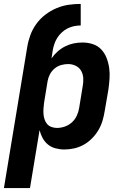

<svg xmlns="http://www.w3.org/2000/svg" viewBox="-31 -755 651 980"><path d="M-11 205 108 -515Q113 -546 124 -576Q135 -606 154.5 -633Q174 -660 201 -680.5Q228 -701 258 -713.5Q288 -726 319 -730.5Q350 -735 381 -735V-625Q364 -625 347 -621.5Q330 -618 314 -610Q298 -602 284.5 -589.5Q271 -577 261.5 -562Q252 -547 246.5 -530.5Q241 -514 238 -497L232 -457Q245 -476 263 -492Q281 -508 302 -518.5Q323 -529 345 -533.5Q367 -538 390 -538Q418 -538 443.5 -529.5Q469 -521 486.5 -502Q504 -483 513.5 -458Q523 -433 526.5 -406.5Q530 -380 528 -352Q526 -324 522 -296L503 -186Q499 -161 491.5 -136.5Q484 -112 470.5 -89.5Q457 -67 437.5 -47.5Q418 -28 395 -15.5Q372 -3 347 2.5Q322 8 297 8Q274 8 252 2Q230 -4 213.5 -17.5Q197 -31 186.5 -50.5Q176 -70 171 -91L122 205ZM260 -102Q280 -102 300 -109Q320 -116 336 -130.5Q352 -145 361 -164.5Q370 -184 373 -204L391 -314Q395 -335 394 -355.5Q393 -376 383.5 -393Q374 -410 356 -419Q338 -428 317 -428Q299 -428 281 -423Q263 -418 248 -405.5Q233 -393 224 -376Q215 -359 212 -341L194 -231Q192 -216 191 -201.5Q190 -187 191 -173Q192 -159 196.5 -145.5Q201 -132 209.5 -122Q218 -112 231.5 -107Q245 -102 260 -102Z"/></svg>

Font: Iosevka Curly XBdExObl
Style: Regular
Weight: 800
Width: 7
Italic angle: -9°
Monospace: yes
Designer: Belleve Invis
Foundry: Belleve Invis
Version: Version 11.1.0; ttfautohint (v1.8.3)